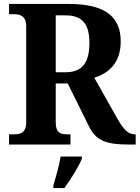

<svg xmlns="http://www.w3.org/2000/svg" viewBox="-20 -734 709 975"><path d="M26 0H338V-52H321C288 -52 263 -59 263 -112V-310H324L433 -90C470 -15 528 0 637 0H669V-52H664C630 -52 606 -78 574 -135L459 -339C530 -362 593 -412 593 -524C593 -645 519 -714 329 -714H26V-662H52C80 -662 113 -654 113 -601V-112C113 -59 83 -52 52 -52H26ZM312 -367H263V-656H312C396 -656 434 -615 434 -516C434 -418 400 -367 312 -367ZM251 208V221H307C338 178 380 113 396 71V61H288C281 106 263 167 251 208Z"/></svg>

Font: Noto Serif Ethiopic SemiCondensed
Style: Bold
Weight: 700
Width: 4
Designer: Monotype Design Team
Foundry: Monotype Imaging Inc.
Version: Version 2.102